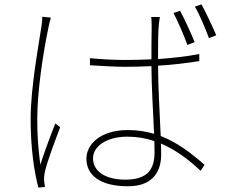

<svg xmlns="http://www.w3.org/2000/svg" viewBox="-20 -822 1040 871"><path d="M863 -631C846 -673 815 -740 797 -773L767 -763C786 -727 815 -661 830 -618ZM172 -746C172 -735 171 -721 168 -702C155 -615 119 -424 119 -282C119 -148 135 -44 154 29L184 26C183 19 181 7 180 -2C179 -15 181 -31 184 -44C193 -87 232 -189 253 -245L231 -262C212 -215 181 -131 163 -75C153 -152 149 -206 149 -283C149 -406 175 -580 200 -698C203 -716 207 -730 211 -742ZM681 -132C681 -58 654 -7 548 -7C458 -7 402 -45 402 -104C402 -159 465 -202 557 -202C601 -202 642 -195 680 -182C681 -162 681 -145 681 -132ZM884 -577C828 -566 764 -559 697 -554C697 -599 697 -656 699 -690C700 -708 702 -725 705 -745H666C668 -730 668 -708 668 -689C667 -654 667 -605 667 -553C628 -551 589 -550 550 -550C493 -550 443 -553 388 -558V-526C445 -523 492 -519 547 -519C587 -519 627 -520 667 -522C667 -435 675 -306 679 -215C642 -226 603 -232 560 -232C435 -232 372 -167 372 -102C372 -28 433 23 561 23C686 23 711 -60 711 -119C711 -135 711 -152 710 -171C776 -143 835 -99 890 -47L908 -74C851 -124 787 -175 709 -205C705 -306 697 -430 697 -524C761 -528 824 -535 884 -545ZM864 -792C885 -757 911 -694 928 -649L961 -662C943 -704 913 -768 894 -802Z"/></svg>

Font: Source Han Sans CN ExtraLight
Style: Regular
Weight: 250
Designer: Ryoko NISHIZUKA (kana & ideographs); Paul D. Hunt (Latin, Greek & Cyrillic); Wenlong ZHANG (bopomofo); Sandoll Communica
Foundry: Adobe Systems Incorporated
Version: Version 1.004;PS 1.004;hotconv 16.6.51;makeotf.lib2.5.65220